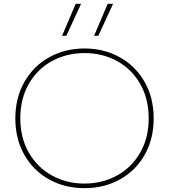

<svg xmlns="http://www.w3.org/2000/svg" viewBox="-20 -967 882 1002"><path d="M375 -947H403L326 -780H304ZM542 -947H570L493 -780H471ZM60 -349Q60 -456 107 -539Q154 -622 236.5 -668Q319 -714 421 -714Q523 -714 605.5 -668Q688 -622 735 -539Q782 -456 782 -349Q782 -242 735 -159Q688 -76 605.5 -30.5Q523 15 421 15Q319 15 236.5 -30.5Q154 -76 107 -159Q60 -242 60 -349ZM756 -349Q756 -451 712 -528.5Q668 -606 591.5 -648Q515 -690 421 -690Q327 -690 250.5 -648Q174 -606 130 -528.5Q86 -451 86 -349Q86 -247 131 -169.5Q176 -92 252.5 -50.5Q329 -9 421 -9Q513 -9 589.5 -50.5Q666 -92 711 -169.5Q756 -247 756 -349Z"/></svg>

Font: Prompt Thin
Style: Regular
Weight: 100
Designer: Katatrad Team
Foundry: CadsonDemak
Version: Version 1.030